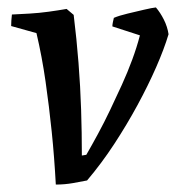

<svg xmlns="http://www.w3.org/2000/svg" viewBox="-20 -485 483 516"><path d="M130 11Q126 -63 119 -131Q112 -199 102.5 -265.5Q93 -332 78 -396L10 -415Q10 -421 10.5 -429.5Q11 -438 12 -446Q34 -447 59.5 -448.5Q85 -450 110.5 -453.5Q136 -457 159 -461L178 -445Q186 -380 191 -316Q196 -252 198 -190Q200 -128 200 -67L212 -69Q227 -95 243.5 -125.5Q260 -156 276 -189.5Q292 -223 307.5 -257Q323 -291 335.5 -325Q348 -359 356 -390L282 -414Q282 -419 283.5 -426Q285 -433 286 -437Q300 -443 323 -448.5Q346 -454 367.5 -459Q389 -464 399 -465Q411 -451 420.5 -432Q430 -413 433 -393Q421 -353 399.5 -304Q378 -255 349.5 -202.5Q321 -150 287 -98Q253 -46 214 0Q199 3 176.5 7Q154 11 130 11Z"/></svg>

Font: Labrada Medium
Style: Italic
Weight: 500
Italic angle: -7°
Designer: Mercedes Jáuregui
Foundry: Omnibus-Type Team
Version: Version 1.000